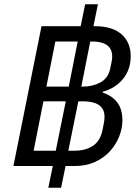

<svg xmlns="http://www.w3.org/2000/svg" viewBox="-20 -800 654 902"><path d="M288 -20 267 82H207L228 -20H43L175 -677H359L380 -780H440L419 -677H425Q508 -677 551 -639Q594 -601 594 -536Q594 -474 558.5 -430Q523 -386 463 -369L462 -365Q504 -352 529.5 -320.5Q555 -289 555 -234Q555 -197 540 -159Q525 -121 496.5 -89.5Q468 -58 426 -39Q384 -20 330 -20ZM198 -393H303L345 -605H240ZM414 -605H404L362 -393H368Q415 -393 452 -413Q489 -433 498 -479Q501 -494 504 -508Q507 -522 507 -534Q507 -571 482.5 -588Q458 -605 414 -605ZM138 -92H242L289 -324H184ZM368 -324H348L301 -92H330Q383 -92 417.5 -115.5Q452 -139 462 -191Q466 -210 468.5 -224.5Q471 -239 471 -252Q471 -277 459 -293Q447 -309 424 -316.5Q401 -324 368 -324Z"/></svg>

Font: IBM Plex Sans
Style: Italic
Weight: 400
Italic angle: -11.31°
Designer: Mike Abbink, Paul van der Laan, Pieter van Rosmalen
Foundry: Bold Monday
Version: Version 3.201